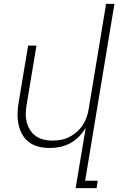

<svg xmlns="http://www.w3.org/2000/svg" viewBox="-20 -755 640 990"><path d="M370 215 422 -96Q407 -71 387 -50.5Q367 -30 342 -16.5Q317 -3 290 2.5Q263 8 236 8Q207 8 180 1.5Q153 -5 131 -21Q109 -37 95.5 -60.5Q82 -84 76 -111.5Q70 -139 70.5 -168Q71 -197 76 -226L125 -520H168L118 -219Q114 -196 113 -172.5Q112 -149 117.5 -127Q123 -105 134.5 -86Q146 -67 164 -54Q182 -41 204 -35.5Q226 -30 250 -30Q272 -30 294 -34Q316 -38 337 -48.5Q358 -59 376.5 -75.5Q395 -92 407.5 -111.5Q420 -131 427.5 -153Q435 -175 438 -197L527 -735H570L419 177H484L478 215Z"/></svg>

Font: Iosevka Extralight Extended
Style: Italic
Weight: 200
Width: 7
Italic angle: -9°
Monospace: yes
Designer: Belleve Invis
Foundry: Belleve Invis
Version: Version 32.5.0; ttfautohint (v1.8.4)